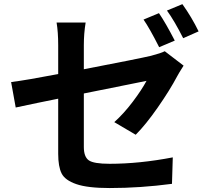

<svg xmlns="http://www.w3.org/2000/svg" viewBox="-20 -861 1017 936"><path d="M754.9 -796.9Q787.1 -750 832 -663.1L755.9 -630.9Q709 -723.6 679.7 -765.6ZM34.2 -460.9Q111.3 -470.7 263.7 -500V-640.6Q263.7 -704.1 255.9 -751H397.5Q388.7 -698.2 388.7 -640.6V-523.4Q658.2 -575.2 715.8 -588.9Q764.6 -601.6 783.2 -611.3L875 -541Q849.6 -501 843.8 -489.3Q807.6 -420.9 749 -336.9Q690.4 -252.9 641.6 -204.1L537.1 -265.6Q583 -306.6 627 -364.7Q670.9 -422.9 694.3 -466.8L388.7 -405.3V-144.5Q388.7 -96.7 412.6 -79.6Q436.5 -62.5 514.6 -62.5Q659.2 -62.5 822.3 -93.8L818.4 35.2Q664.1 55.7 514.6 55.7Q407.2 55.7 352.1 36.6Q296.9 17.6 280.3 -15.6Q263.7 -48.8 263.7 -111.3V-379.9Q166 -360.4 56.6 -336.9ZM793.9 -809.6 869.1 -840.8Q915 -776.4 948.2 -708L873 -674.8Q830.1 -759.8 793.9 -809.6Z"/></svg>

Font: Min Sans Bold
Style: Regular
Weight: 700
Designer: Jinseong-Kim, NotoSansCJK, Nunito
Foundry: Jinseong-Kim
Version: Version 1.400;Glyphs 3.1.2 (3151)